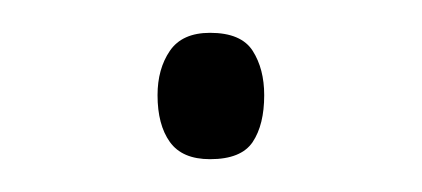

<svg xmlns="http://www.w3.org/2000/svg" viewBox="-20 -88 257 117"><path d="M76 -30Q76 -46 83.5 -57Q91 -68 108 -68Q127 -68 134 -57Q141 -46 141 -30Q141 -12 134 -1.5Q127 9 108 9Q91 9 83.5 -1.5Q76 -12 76 -30Z"/></svg>

Font: Noto Sans Telugu SemiCondensed ExtraLight
Style: Regular
Weight: 200
Width: 4
Designer: Jelle Bosma - Monotype Design Team
Foundry: Monotype Imaging Inc.
Version: Version 2.005; ttfautohint (v1.8.4.7-5d5b)